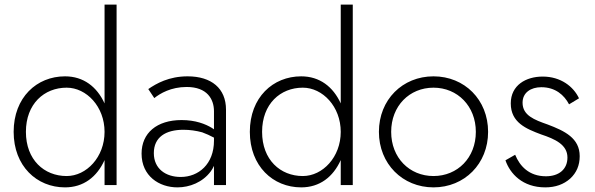

<svg xmlns="http://www.w3.org/2000/svg" viewBox="-20 -800 2572 830"><path d="M432 -780V-352C432 -352 432 -352 432 -353C399 -425 341 -470 261 -470C139 -470 39 -379 39 -230C39 -82 139 10 261 10C341 10 399 -35 432 -108C432 -108 432 -108 432 -109V0H484V-780ZM92 -230C92 -351 171 -421 268 -421C354 -421 432 -339 432 -230C432 -121 354 -39 268 -39C171 -39 92 -109 92 -230Z M647 -376C672 -396 719 -424 787 -424C876 -424 905 -371 905 -319V-241C902 -243 899 -245 896 -247C868 -264 825 -281 765 -281C658 -281 592 -225 592 -136C592 -39 668 10 747 10C800 10 856 -12 891 -59C896 -66 901 -74 905 -83V0H957V-326C957 -418 894 -470 791 -470C710 -470 656 -439 621 -415ZM645 -138C645 -207 696 -239 773 -239C801 -239 828 -235 854 -228C871 -222 888 -214 905 -205V-192C905 -90 838 -35 761 -35C697 -35 645 -70 645 -138Z M1453 -780V-352C1453 -352 1453 -352 1453 -353C1420 -425 1362 -470 1282 -470C1160 -470 1060 -379 1060 -230C1060 -82 1160 10 1282 10C1362 10 1420 -35 1453 -108C1453 -108 1453 -108 1453 -109V0H1505V-780ZM1113 -230C1113 -351 1192 -421 1289 -421C1375 -421 1453 -339 1453 -230C1453 -121 1375 -39 1289 -39C1192 -39 1113 -109 1113 -230Z M1618 -230C1618 -92 1720 10 1854 10C1988 10 2090 -92 2090 -230C2090 -369 1988 -470 1854 -470C1720 -470 1618 -369 1618 -230ZM1671 -230C1671 -342 1750 -421 1854 -421C1958 -421 2037 -341 2037 -230C2037 -118 1958 -39 1854 -39C1750 -39 1671 -118 1671 -230Z M2207 -131 2165 -107C2185 -49 2239 10 2337 10C2381 10 2417 -3 2445 -28C2472 -53 2486 -85 2486 -125C2486 -203 2421 -234 2347 -262C2290 -282 2239 -301 2239 -356C2239 -400 2275 -423 2320 -423C2381 -423 2419 -389 2440 -349L2483 -375C2459 -426 2404 -469 2326 -469C2254 -469 2188 -432 2188 -353C2188 -270 2255 -243 2319 -219C2379 -199 2433 -175 2433 -119C2433 -68 2396 -38 2340 -38C2267 -38 2227 -82 2207 -131Z"/></svg>

Font: Jost Light
Style: Regular
Weight: 300
Version: Version 3.710